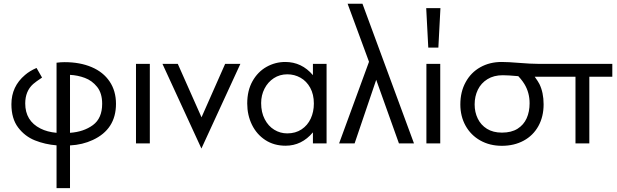

<svg xmlns="http://www.w3.org/2000/svg" viewBox="-20 -749 3224 1003"><path d="M39.6 -204.6Q39.6 -297.4 110.8 -357.4Q135.7 -378.9 170.9 -394L199.7 -343.8Q166.5 -321.8 153.3 -310.1Q111.8 -272.9 111.8 -208.5Q111.8 -117.7 191.4 -77.6Q226.6 -59.6 275.4 -55.2V-421.4Q297.4 -424.3 317.4 -424.3Q397.9 -424.3 458.7 -398.4Q519.5 -372.6 552.7 -323.2Q585.9 -273.9 585.9 -206.5Q585.9 -73.7 464.4 -17.6Q411.1 7.3 345.7 10.7V233.9H275.4V10.3Q215.3 5.4 162.6 -15.6Q109.9 -36.6 74.7 -83Q39.6 -129.4 39.6 -204.6ZM345.7 -357.9V-55.2Q417 -60.1 465.3 -95.5Q513.7 -130.9 513.7 -207Q513.7 -262.2 487.3 -295.2Q460.9 -328.1 423.3 -342Q385.7 -356 345.7 -357.9Z M690.4 -415.5H762.7V0H690.4Z M828.6 -415.5H908.7L1032.7 -136.2L1156.2 -415.5H1235.8L1032.2 26.9Z M1271.5 -208.5Q1271.5 -275.9 1299.1 -325Q1326.7 -374 1372.3 -399.7Q1418 -425.3 1470.2 -425.3Q1556.2 -425.3 1614.7 -356.4V-415.5H1686V0H1614.7V-57.6Q1556.2 12.2 1471.7 12.2Q1411.6 12.2 1366.2 -17.3Q1320.8 -46.9 1296.1 -97.4Q1271.5 -147.9 1271.5 -208.5ZM1362.8 -126.5Q1381.3 -90.3 1412.6 -71.3Q1443.8 -52.2 1480.5 -52.2Q1523.9 -52.2 1555.4 -73.2Q1586.9 -94.2 1603.3 -129.6Q1619.6 -165 1619.6 -208Q1619.6 -255.9 1600.6 -290.5Q1581.5 -325.2 1549.8 -343Q1518.1 -360.8 1481 -360.8Q1441.4 -360.8 1410.4 -340.6Q1379.4 -320.3 1361.8 -285.9Q1344.2 -251.5 1344.2 -210.4Q1344.2 -162.1 1362.8 -126.5Z M1751.5 0 1907.7 -426.3 1795.9 -729.5H1873.5L2142.6 0H2064L1945.3 -332L1832.5 0Z M2207.5 -415.5H2279.8V0H2207.5ZM2206.5 -706.5H2280.8L2270 -500.5H2217.3Z M2412.6 -319.8Q2439.9 -370.1 2489 -397.7Q2538.1 -425.3 2600.6 -425.3Q2634.8 -425.3 2692.9 -420.4Q2753.4 -415.5 2789.1 -415.5H2871.6V-348.1H2773.4Q2791.5 -322.8 2797.9 -310.1Q2819.8 -265.1 2819.8 -204.1Q2819.8 -139.6 2792.5 -90.3Q2765.1 -41 2715.6 -14.2Q2666 12.7 2601.6 12.7Q2538.6 12.7 2489 -15.1Q2439.5 -43 2412.1 -92.3Q2384.8 -141.6 2384.8 -203.6Q2384.8 -269.5 2412.6 -319.8ZM2475.6 -129.9Q2491.7 -96.2 2523.7 -76.2Q2555.7 -56.2 2602.1 -56.2Q2651.4 -56.2 2683.6 -76.4Q2715.8 -96.7 2731.2 -131.1Q2746.6 -165.5 2746.6 -209.5Q2746.6 -265.1 2719.7 -309.6Q2711.4 -323.2 2699.7 -337.4L2687.5 -351.1Q2635.3 -356 2606.4 -356Q2559.6 -356 2526.4 -335.4Q2493.2 -314.9 2476.3 -280.3Q2459.5 -245.6 2459.5 -203.6Q2459.5 -163.1 2475.6 -129.9Z M2866.2 -415.5H3178.7V-348.1H3058.6V0H2986.3V-348.1H2866.2Z"/></svg>

Font: NMS Futura Pro Book
Style: Regular
Weight: 400
Designer: Blend3rman
Version: Version 0.1